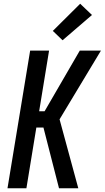

<svg xmlns="http://www.w3.org/2000/svg" viewBox="-20 -1005 559 1025"><path d="M295 0 212 -324H174L121 0H20L141 -735H242L189 -411H218L406 -735H519L298 -368L398 0ZM314 -790 262 -840 408 -985 471 -925Z"/></svg>

Font: Iosevka Semibold Oblique
Style: Regular
Weight: 600
Italic angle: -9°
Monospace: yes
Designer: Belleve Invis
Foundry: Belleve Invis
Version: Version 32.5.0; ttfautohint (v1.8.4)